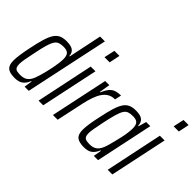

<svg xmlns="http://www.w3.org/2000/svg" viewBox="-83 -1170 1606 1606"><g transform="rotate(45 720.0 -367.5)"><path d="M133 8Q94 8 69.5 -1Q45 -10 33.5 -31Q22 -52 22 -91Q22 -119 28 -160.5Q34 -202 45 -255Q61 -334 76.5 -385Q92 -436 111 -465Q130 -494 157 -506Q184 -518 223 -518Q256 -518 278 -511Q300 -504 312 -488.5Q324 -473 326 -446H331L393 -743H450L292 0H243L254 -72H249Q235 -38 216 -20.5Q197 -3 176 2.5Q155 8 133 8ZM150 -43Q175 -43 194 -50.5Q213 -58 227 -74Q241 -90 251 -115Q258 -132 266 -159Q274 -186 282 -218Q290 -250 296.5 -282.5Q303 -315 306.5 -344Q310 -373 310 -391Q310 -433 293.5 -450Q277 -467 238 -467Q208 -467 188.5 -460Q169 -453 155 -432Q141 -411 128.5 -368.5Q116 -326 102 -255Q90 -200 83.5 -163Q77 -126 77 -103Q77 -78 84.5 -64.5Q92 -51 108.5 -47Q125 -43 150 -43Z M541 -647 562 -743H622L602 -647ZM408 0 515 -510H571L463 0Z M578 0 686 -510H735L719 -414H724Q742 -457 762 -479.5Q782 -502 807.5 -510Q833 -518 866 -518L853 -460Q817 -460 790.5 -445Q764 -430 744.5 -401.5Q725 -373 711 -333Q697 -293 686 -243L634 0Z M953 8Q914 8 889 -1Q864 -10 852.5 -31Q841 -52 841 -91Q841 -119 847 -160.5Q853 -202 865 -255Q881 -334 896.5 -385Q912 -436 931 -465Q950 -494 977 -506Q1004 -518 1043 -518Q1071 -518 1093.5 -512Q1116 -506 1130 -489.5Q1144 -473 1146 -440H1151L1171 -510H1220L1112 0H1062L1074 -72H1069Q1054 -38 1035.5 -20.5Q1017 -3 996 2.5Q975 8 953 8ZM970 -43Q995 -43 1014 -50.5Q1033 -58 1047 -74Q1061 -90 1071 -115Q1078 -132 1085.5 -159Q1093 -186 1101 -218Q1109 -250 1116 -282.5Q1123 -315 1126.5 -344Q1130 -373 1130 -391Q1130 -433 1113.5 -450Q1097 -467 1058 -467Q1028 -467 1008 -460Q988 -453 974.5 -432Q961 -411 948.5 -368.5Q936 -326 921 -255Q910 -200 903 -163Q896 -126 896 -103Q896 -78 904 -64.5Q912 -51 928.5 -47Q945 -43 970 -43Z M1359 -647 1380 -743H1440L1420 -647ZM1226 0 1333 -510H1389L1281 0Z"/></g></svg>

Font: Saira Condensed Light
Style: Italic
Weight: 300
Width: 3
Italic angle: -12°
Designer: Hector Gatti with collaboration of the Omnibus-Type team
Foundry: Omnibus-Type
Version: Version 1.101